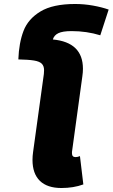

<svg xmlns="http://www.w3.org/2000/svg" viewBox="-20 -923 565 963"><path d="M245 -725Q396 -711 396 -578Q396 -560 393 -540L341 -161V-154Q341 -135 359 -135Q369 -135 381 -140L398 2Q349 20 288 20Q217 20 180 -16Q143 -52 143 -121Q143 -140 146 -161L200 -552Q201 -559 201 -571Q201 -592 189.5 -603.5Q178 -615 150.5 -619.5Q123 -624 72 -625Q75 -708 98 -768Q121 -828 183 -865.5Q245 -903 357 -903Q402 -903 446.5 -895Q491 -887 525 -875L483 -746Q415 -767 339 -767Q294 -767 272.5 -756.5Q251 -746 245 -725Z"/></svg>

Font: FiraGO Heavy
Style: Italic
Weight: 900
Italic angle: -8°
Designer: bBox Type GmbH
Foundry: bBox Type GmbH
Version: Version 1.001